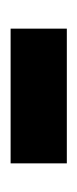

<svg xmlns="http://www.w3.org/2000/svg" viewBox="88 -449 146 362"><g transform="rotate(90 161.0 -268.0)"><path d="M34 -321H288V-215H34Z"/></g></svg>

Font: Noto Sans Cham SemiBold
Style: Regular
Weight: 600
Version: Version 2.002